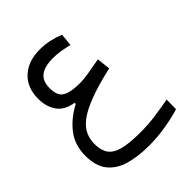

<svg xmlns="http://www.w3.org/2000/svg" viewBox="-214 -584 1014 1014"><g transform="rotate(-45 293.0 -77.0)"><path d="M306.6 307.1Q226.1 307.1 163.6 289.6Q101.1 272 65.4 228.3Q29.8 184.6 29.8 106.4Q29.8 27.3 72.3 -28.3Q114.7 -84 187.5 -123V-131.8Q125.5 -140.6 95.9 -181.2Q66.4 -221.7 66.4 -282.2Q66.4 -365.2 117.9 -413.1Q169.4 -460.9 256.8 -460.9Q295.9 -460.9 329.8 -453.1Q363.8 -445.3 395 -432.6L388.2 -362.8Q358.9 -370.1 331.1 -374.8Q303.2 -379.4 274.4 -379.4Q210.9 -379.4 179.9 -355.5Q148.9 -331.5 148.9 -278.8Q148.9 -220.2 182.4 -202.4Q215.8 -184.6 280.8 -184.6Q309.6 -184.6 348.1 -191.2Q386.7 -197.8 437 -207L445.3 -130.9Q339.4 -106.9 272.9 -81.3Q206.5 -55.7 170.7 -27.8Q134.8 0 121.3 31.2Q107.9 62.5 107.9 97.2Q107.9 143.6 127.4 171.9Q147 200.2 193.8 212.6Q240.7 225.1 322.8 225.1Q383.8 225.1 439.2 217Q494.6 209 543.5 200.2L542.5 271Q495.6 286.1 432.1 296.6Q368.7 307.1 306.6 307.1Z"/></g></svg>

Font: CaskaydiaMono NF SemiLight
Style: Regular
Weight: 350
Designer: Aaron Bell
Foundry: Saja Typeworks
Version: Version 2111.001; ttfautohint (v1.8.4);Nerd Fonts 3.1.1